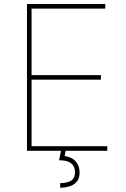

<svg xmlns="http://www.w3.org/2000/svg" viewBox="-20 -747 624 951"><path d="M113.6 -727.3H501.4V-704.5H136.4V-375H480.1V-352.3H136.4V-22.7H511.4V0H305L300.4 25.6Q337 31.2 355.5 52.9Q373.9 74.6 374.3 108Q373.6 180 278.4 183.2L277.7 160.5Q317.5 159.1 334.3 146.5Q351.2 133.9 351.6 108Q351.6 89.5 345.2 77.6Q338.8 65.7 328.1 58.9Q317.5 52.2 303.1 49.5Q288.7 46.9 272.7 46.9L282 0H113.6Z"/></svg>

Font: Inter P Thin
Style: Regular
Weight: 100
Designer: Rasmus Andersson
Foundry: rsms
Version: Version 3.018;git-588b23468